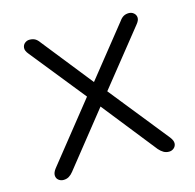

<svg xmlns="http://www.w3.org/2000/svg" viewBox="-80 -575 676 664"><g transform="rotate(-15 257.5 -242.5)"><path d="M69 7Q59 7 51.5 1Q44 -5 43.5 -15.5Q43 -26 53 -39L235 -267V-234L65 -446Q54 -459 55 -469.5Q56 -480 63.5 -486Q71 -492 80 -492Q92 -492 100 -487.5Q108 -483 115 -473L269 -279H247L402 -473Q409 -483 417 -487.5Q425 -492 436 -492Q446 -492 453.5 -485.5Q461 -479 461.5 -469Q462 -459 451 -446L283 -236V-264L463 -39Q473 -26 472.5 -16Q472 -6 464.5 0.5Q457 7 447 7Q436 7 427.5 2Q419 -3 411 -12L247 -219H269L104 -12Q97 -3 88.5 2Q80 7 69 7Z"/></g></svg>

Font: Nunito ExtraLight Light
Style: Regular
Weight: 300
Version: Version 3.602